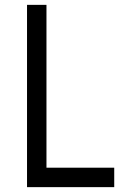

<svg xmlns="http://www.w3.org/2000/svg" viewBox="-20 -770 501 790"><path d="M171.2 -80H450V0H91.2V-750H171.2Z"/></svg>

Font: Now Alt
Style: Regular
Weight: 400
Designer: Alfredo Marco Pradil
Foundry: Alfredo Marco Pradil
Version: Version 1.002;PS 001.002;hotconv 1.0.88;makeotf.lib2.5.64775